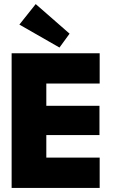

<svg xmlns="http://www.w3.org/2000/svg" viewBox="-20 -921 578 941"><path d="M271.5 -688 75 -800.5 155 -901 321 -756ZM37 -660H468.5V-511.5H207V-402.5H467.5V-259H207V-148.5H468.5V0H37Z"/></svg>

Font: League Spartan ExtraBold
Style: Regular
Weight: 800
Foundry: The League of Moveable Type
Version: Version 2.002